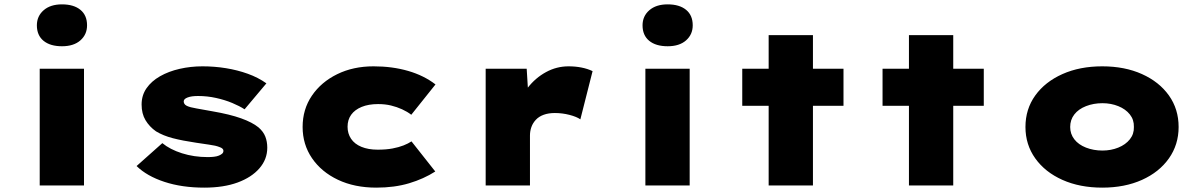

<svg xmlns="http://www.w3.org/2000/svg" viewBox="-20 -850 5517 880"><path d="M162 0V-535H365V0ZM264 -638Q210 -638 179.5 -663Q149 -688 149 -734Q149 -776 180 -803Q211 -830 264 -830Q318 -830 348.5 -805Q379 -780 379 -734Q379 -692 348.5 -665Q318 -638 264 -638Z M916 10Q814 10 733.5 -16.5Q653 -43 606 -89L724 -194Q759 -165 814 -147.5Q869 -130 932 -130Q947 -130 960.5 -131.5Q974 -133 983.5 -137Q993 -141 998.5 -146Q1004 -151 1004 -159Q1004 -170 986 -176Q969 -183 938.5 -187Q908 -191 878 -196Q817 -205 772.5 -216.5Q728 -228 695 -248Q665 -269 647 -299Q629 -329 629 -371Q629 -413 651.5 -445.5Q674 -478 713.5 -500.5Q753 -523 803.5 -534.5Q854 -546 908 -546Q963 -546 1015.5 -537.5Q1068 -529 1115.5 -512Q1163 -495 1201 -468L1101 -349Q1078 -364 1044.5 -378Q1011 -392 970.5 -401Q930 -410 888 -410Q873 -410 861.5 -408.5Q850 -407 840.5 -403.5Q831 -400 826.5 -395.5Q822 -391 822 -385Q822 -380 825 -374.5Q828 -369 836 -365Q850 -358 880.5 -353Q911 -348 953 -340Q1034 -326 1085.5 -307.5Q1137 -289 1165 -266Q1187 -247 1196 -224Q1205 -201 1205 -173Q1205 -120 1169 -78.5Q1133 -37 1069 -13.5Q1005 10 916 10Z M1705 10Q1605 10 1529 -26Q1453 -62 1410 -125Q1367 -188 1367 -268Q1367 -349 1409.5 -411.5Q1452 -474 1525.5 -510Q1599 -546 1692 -546Q1778 -546 1850.5 -525Q1923 -504 1976 -463L1865 -324Q1847 -338 1823 -349Q1799 -360 1772 -366.5Q1745 -373 1713 -373Q1669 -373 1637.5 -360Q1606 -347 1589.5 -324Q1573 -301 1573 -269Q1573 -238 1589 -214Q1605 -190 1636.5 -177Q1668 -164 1711 -164Q1750 -164 1779 -169.5Q1808 -175 1829.5 -183.5Q1851 -192 1866 -202L1975 -64Q1922 -30 1855 -10Q1788 10 1705 10Z M2206 0V-535H2394L2406 -340L2348 -347Q2364 -403 2399 -448Q2434 -493 2482.5 -519.5Q2531 -546 2586 -546Q2617 -546 2645 -540.5Q2673 -535 2696 -524L2640 -303Q2623 -315 2590 -323.5Q2557 -332 2523 -332Q2494 -332 2472 -324Q2450 -316 2436 -301Q2422 -286 2415.5 -267.5Q2409 -249 2409 -229V0Z M2938 0V-535H3141V0ZM3040 -638Q2986 -638 2955.5 -663Q2925 -688 2925 -734Q2925 -776 2956 -803Q2987 -830 3040 -830Q3094 -830 3124.5 -805Q3155 -780 3155 -734Q3155 -692 3124.5 -665Q3094 -638 3040 -638Z M3503 0V-689H3706V0ZM3382 -365V-535H3846V-365Z M4146 0V-689H4349V0ZM4025 -365V-535H4489V-365Z M5032 10Q4929 10 4849.5 -25.5Q4770 -61 4725 -124Q4680 -187 4680 -268Q4680 -350 4725 -412.5Q4770 -475 4849.5 -510.5Q4929 -546 5032 -546Q5135 -546 5214 -510.5Q5293 -475 5337.5 -412.5Q5382 -350 5382 -268Q5382 -187 5337.5 -124Q5293 -61 5214 -25.5Q5135 10 5032 10ZM5033 -160Q5072 -160 5105.5 -173.5Q5139 -187 5158.5 -211.5Q5178 -236 5177 -268Q5178 -301 5158.5 -325.5Q5139 -350 5105.5 -363.5Q5072 -377 5033 -377Q4992 -377 4957.5 -363.5Q4923 -350 4904 -325.5Q4885 -301 4885 -268Q4885 -236 4904 -211.5Q4923 -187 4957.5 -173.5Q4992 -160 5033 -160Z"/></svg>

Font: Lexend Mega Black
Style: Regular
Weight: 900
Version: Version 1.007